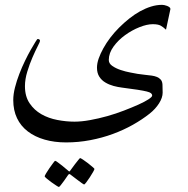

<svg xmlns="http://www.w3.org/2000/svg" viewBox="-20 -429 768 785"><path d="M658.7 -307.6Q647.9 -317.9 637.2 -324Q626.5 -330.1 604.5 -330.1Q581.1 -330.1 550.3 -317.9Q519.5 -305.7 491.5 -285.4Q463.4 -265.1 444.1 -238.5Q424.8 -211.9 424.8 -183.6Q424.8 -169.4 439.2 -159.4Q453.6 -149.4 473.4 -142.8Q493.2 -136.2 512.7 -132.6Q532.2 -128.9 542.5 -127Q559.1 -124.5 573.7 -123Q588.4 -121.6 600.3 -119.9Q612.3 -118.2 621.3 -114.5Q630.4 -110.8 636.2 -104.5Q643.6 -97.2 644.3 -83Q645 -68.8 645 -50.3Q645 -29.8 630.4 -6.6Q615.7 16.6 591.8 35.6Q561.5 59.6 523.4 81.1Q485.4 102.5 441.4 118.7Q397.5 134.8 349.1 144Q300.8 153.3 250.5 153.3Q202.1 153.3 162.4 141.8Q122.6 130.4 93.8 108.4Q64.9 86.4 49.6 54.2Q34.2 22 34.2 -20Q34.2 -43.9 41.3 -71.5Q48.3 -99.1 59.1 -127Q69.8 -154.8 82.3 -180.4Q94.7 -206.1 106 -225.8Q117.2 -245.6 124.8 -257.6Q132.3 -269.5 133.3 -269.5Q143.6 -269.5 143.6 -261.7Q143.6 -258.3 134 -239.7Q124.5 -221.2 112.8 -194.3Q101.1 -167.5 91.6 -136.2Q82 -105 82 -76.7Q82 -34.7 101.1 -6.6Q120.1 21.5 149.4 38.1Q178.7 54.7 214.6 61.5Q250.5 68.4 284.7 68.4Q313.5 68.4 348.4 62Q383.3 55.7 418.9 45.7Q454.6 35.6 487.3 22.9Q520 10.3 545.7 -1.2Q571.3 -12.7 586.7 -22.7Q602.1 -32.7 602.1 -38.1Q602.1 -43.9 597.4 -47.9Q592.8 -51.8 580.1 -54.9Q567.4 -58.1 542.7 -62Q518.1 -65.9 479 -70.8Q462.4 -72.8 444.3 -77.6Q426.3 -82.5 410.9 -91.6Q395.5 -100.6 386 -115.5Q376.5 -130.4 376.5 -152.3Q376.5 -169.9 383.5 -189.9Q390.6 -210 402.6 -231.7Q414.6 -253.4 430.9 -274.9Q447.3 -296.4 466.8 -315.9Q486.8 -335.9 508.3 -353Q529.8 -370.1 552.2 -382.6Q574.7 -395 597.4 -402.1Q620.1 -409.2 642.6 -409.2Q646 -409.2 651.6 -408.2Q657.2 -407.2 662.8 -405Q668.5 -402.8 672.6 -399.7Q676.8 -396.5 676.8 -392.1ZM366.2 261.7Q366.2 264.2 360.4 274.4Q354.5 284.7 347.2 295.9Q339.8 307.1 333 316.2Q326.2 325.2 323.7 325.2Q322.3 325.2 313.7 319.1Q305.2 313 294.9 305.2Q283.2 296.9 268.6 285.2Q266.1 282.7 263.7 282.7Q261.7 282.7 259.3 285.2Q249.5 299.3 241.7 310.5Q234.4 320.3 228.5 327.9Q222.7 335.4 220.7 335.4Q218.8 335.4 209.5 329.3Q200.2 323.2 189.7 315.7Q179.2 308.1 170.9 301Q162.6 293.9 162.6 292Q162.6 289.6 168.7 279.3Q174.8 269 182.6 257.8Q190.4 246.6 197.3 237.5Q204.1 228.5 205.1 228.5Q208.5 228.5 216.8 235.1Q225.1 241.7 234.4 248.5Q245.1 256.8 257.8 268.1Q261.7 272 263.7 272Q265.6 272 268.6 266.6Q278.3 252.9 286.6 242.2Q293.9 233.4 300 225.3Q306.2 217.3 307.6 217.3Q309.6 217.3 319.3 223.6Q329.1 230 339.4 238Q349.6 246.1 357.9 253.2Q366.2 260.3 366.2 261.7Z"/></svg>

Font: Accordance
Style: Regular
Weight: 400
Version: Version 1.1 (build May 11, 2018) Miklal Software Solutions, 